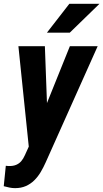

<svg xmlns="http://www.w3.org/2000/svg" viewBox="-45 -770 541 1005"><path d="M135.3 -67.9 320.8 -528.3H466.3L194.3 79.6Q182.6 106 168.2 130.4Q153.8 154.8 134.5 173.8Q115.2 192.9 90.3 203.9Q65.4 214.8 34.2 214.8Q18.6 214.8 4.2 211.7Q-10.3 208.5 -25.4 204.6L-14.6 97.7Q-10.3 98.1 -6.3 98.6Q-2.4 99.1 1.5 99.1Q23.4 99.6 39.3 93Q55.2 86.4 66.2 73.7Q77.1 61 85.4 42ZM189.9 -528.3 204.1 -142.6 195.8 5.4 107.4 14.6 51.3 -528.3ZM200.7 -599.1 317.9 -750H475.6L320.3 -599.1Z"/></svg>

Font: Roboto Condensed
Style: Bold Italic
Weight: 700
Italic angle: -12°
Designer: Christian Robertson
Foundry: Google
Version: Version 3.0